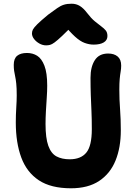

<svg xmlns="http://www.w3.org/2000/svg" viewBox="-20 -1000 724 1033"><path d="M362 13Q254 13 189 -30Q124 -73 94.5 -152.5Q65 -232 65 -341Q65 -382 67.5 -420.5Q70 -459 70 -487Q70 -526 67.5 -550Q65 -574 61.5 -589.5Q58 -605 56 -619Q54 -633 54 -651Q54 -685 72.5 -700Q91 -715 125 -715Q156 -715 180 -700Q204 -685 219 -646.5Q234 -608 234 -539Q234 -510 231.5 -473.5Q229 -437 227 -401Q225 -365 225 -333Q225 -257 240 -215.5Q255 -174 284 -158.5Q313 -143 355 -143Q415 -143 444.5 -179Q474 -215 474 -305Q474 -361 472 -403.5Q470 -446 468.5 -488Q467 -530 467 -582Q467 -640 490 -676Q513 -712 562 -712Q594 -712 613 -696Q632 -680 632 -647Q632 -631 629 -614Q626 -597 624 -574.5Q622 -552 622 -518Q622 -465 626 -412Q630 -359 630 -298Q630 -206 601.5 -136Q573 -66 513.5 -26.5Q454 13 362 13ZM228 -756Q209 -756 191.5 -766Q174 -776 163 -790.5Q152 -805 152 -820Q152 -831 157 -841Q162 -851 180.5 -869.5Q199 -888 239 -921Q269 -943 287.5 -956Q306 -969 323.5 -974.5Q341 -980 365 -980Q390 -980 409.5 -968Q429 -956 448 -931Q470 -902 490 -885.5Q510 -869 525 -858Q540 -847 549 -836Q558 -825 558 -806Q558 -784 538.5 -772Q519 -760 484 -760Q460 -760 435.5 -769Q411 -778 383.5 -803Q356 -828 319 -873L381 -872Q340 -831 314.5 -807Q289 -783 274 -772Q259 -761 249 -758.5Q239 -756 228 -756Z"/></svg>

Font: Shantell Sans
Style: Bold
Weight: 700
Designer: Stephen Nixon, Anya Danilova, Shantell Martin
Foundry: Arrow Type
Version: Version 1.011;[c5ecc13dd]